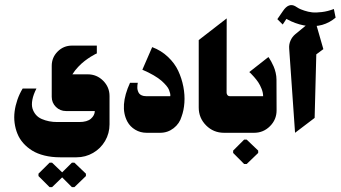

<svg xmlns="http://www.w3.org/2000/svg" viewBox="-20 -527 1352 762"><path d="M186.7 215.7 226.7 177 265.3 215.7H275.3L321 171.7V162.3L275.3 118.7H265.3L226.7 157L186.7 118.7H176.7L132.7 162.3V171.7L176.7 215.7ZM219 97.3H283.7Q319.3 97.3 349.5 79.8Q379.7 62.3 397.2 32.2Q414.7 2 414.7 -33.7V-145.7Q414.7 -181.3 389.3 -206.7Q364 -232 328.3 -232H267.3Q277 -247.7 290.5 -261.8Q304 -276 316.3 -285.3Q328.7 -294.7 339.8 -301.7Q351 -308.7 357.7 -312L364.3 -315V-346H265.7Q232.3 -346 208.8 -322.5Q185.3 -299 185.3 -265.7V-142.7Q185.3 -119.3 201.8 -102.8Q218.3 -86.3 242 -86.3H356.3Q356 -69.3 341 -56Q326 -42.7 294.3 -42.7H207Q190 -42.7 174.8 -45.7Q159.7 -48.7 145.5 -54.8Q131.3 -61 122.2 -71.8Q113 -82.7 108.8 -96.8Q104.7 -111 108.5 -131.3Q112.3 -151.7 124.7 -175.7H70Q57 -154.3 49 -131Q41 -107.7 38 -84.5Q35 -61.3 38 -38.8Q41 -16.3 49.2 3.8Q57.3 24 72.5 41.2Q87.7 58.3 108 70.8Q128.3 83.3 156.7 90.3Q185 97.3 219 97.3Z M561.7 0H615.7Q645.7 0 669.2 -18.3Q692.7 -36.7 700.7 -64.7Q709.7 -89 711.8 -119.3Q714 -149.7 707.7 -182.8Q701.3 -216 687.3 -246Q673.3 -276 646.5 -301.3Q619.7 -326.7 584 -340L545 -250.3Q570 -239.7 589.7 -228.2Q609.3 -216.7 620.7 -206.7Q632 -196.7 640 -187.2Q648 -177.7 650.8 -170.2Q653.7 -162.7 655 -157Q656.3 -151.3 656 -148.3L655.7 -145.3H559.7Q550 -145.3 543 -148.3Q536 -151.3 532.5 -155.8Q529 -160.3 527.2 -166.3Q525.3 -172.3 525 -177.3Q524.7 -182.3 525.3 -187.8Q526 -193.3 526.3 -195.3Q526.7 -197.3 527 -198.3H496Q453.3 -105 485.3 -44.7Q496.3 -24.3 516.7 -12.2Q537 0 561.7 0Z M869 0H965V-145.3H891.7Q883.3 -145.3 880 -154.7Q879.3 -157.3 879.3 -159.7L879.7 -454L768.7 -368V-100.3Q768.7 -58.7 798 -29.3Q827.3 0 869 0Z M949 124H959L1004.7 80V70.7L959 27H949L905.3 70.7V80ZM918.3 0H988.7Q1025.3 0 1051.5 -26.2Q1077.7 -52.3 1077.7 -89L1077.3 -211.3Q1077.3 -224.3 1074 -238.5Q1070.7 -252.7 1066 -263.3Q1061.3 -274 1056.5 -282.7Q1051.7 -291.3 1048.5 -296Q1045.3 -300.7 1045.3 -300.7L969.3 -241Q971.7 -239 975.3 -235.7Q979 -232.3 988.5 -221.5Q998 -210.7 1005.2 -200Q1012.3 -189.3 1018.3 -174.2Q1024.3 -159 1024.3 -145.3H918.3Z M1312 -457 1305 -491.3Q1281 -482 1257.7 -479.2Q1234.3 -476.3 1218.7 -478Q1203 -479.7 1187.5 -485Q1172 -490.3 1166.3 -493.5Q1160.7 -496.7 1154.3 -500.7Q1153.3 -501.3 1153 -501.7Q1126 -517.7 1103 -483.3L1080.7 -451L1102 -429.7L1116.7 -452Q1116.7 -452 1135.7 -442.3Q1202 -413 1258.7 -428.3Q1288 -436.7 1312 -457ZM1151 0 1228.7 -59 1235.3 -311.3 1263.3 -332 1228.3 -454 1152 -391.3Q1139.3 -380.7 1132.8 -365.5Q1126.3 -350.3 1127.7 -334Z"/></svg>

Font: Jomhuria
Style: Regular
Weight: 400
Designer: Arabic design by Kourosh Beigpour, Latin design by Eben Sorkin, engineering by Lasse Fister and Khaled Hosney
Version: Version 1.0010